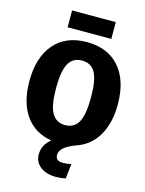

<svg xmlns="http://www.w3.org/2000/svg" viewBox="-161 -993 1013 1337"><g transform="rotate(15 345.0 -324.5)"><path d="M502 -899V-778H187V-899ZM664 -348Q664 -215 611.5 -124.5Q559 -34 462 0Q346 41 346 99Q346 143 398 143Q427 143 459 136L447 242Q413 250 375 250Q308 250 265 217Q222 184 222 129Q222 61 281 13Q159 -7 93 -100.5Q27 -194 27 -348Q27 -519 110.5 -616Q194 -713 345 -713Q496 -713 580 -617Q664 -521 664 -348ZM345 -115Q411 -115 441 -169Q471 -223 471 -348Q471 -472 441 -526Q411 -580 345 -580Q280 -580 249.5 -526Q219 -472 219 -348Q219 -224 250 -169.5Q281 -115 345 -115Z"/></g></svg>

Font: FiraGO ExtraBold
Style: Regular
Weight: 800
Designer: bBox Type
Foundry: bBox Type GmbH
Version: Version 1.001;PS 001.001;hotconv 1.0.88;makeotf.lib2.5.64775